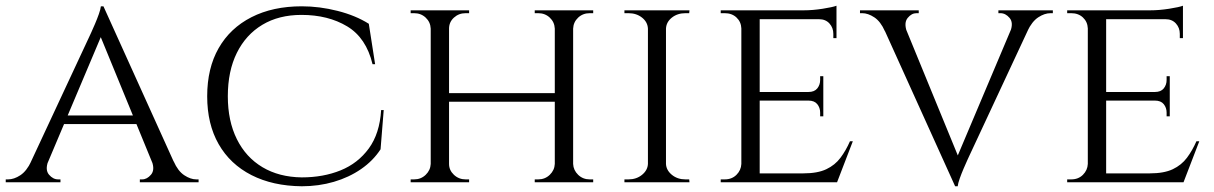

<svg xmlns="http://www.w3.org/2000/svg" viewBox="-25 -636 4235 670"><path d="M336 -614 611 -6H532L319 -525ZM143 -73Q132 -43 146 -26.5Q160 -10 178 -10H186V0H-5V-10Q-5 -10 -1 -10Q3 -10 3 -10Q24 -10 46 -24.5Q68 -39 84 -73ZM336 -614 343 -545 114 -3H51L288 -511Q288 -511 293.5 -523Q299 -535 306.5 -552.5Q314 -570 320 -587Q326 -604 327 -614ZM454 -233V-203H189V-233ZM505 -73H581Q596 -39 618 -24.5Q640 -10 660 -10Q660 -10 664 -10Q668 -10 668 -10V0H463V-10H471Q488 -10 502 -26.5Q516 -43 505 -73Z M1314 -252 1303 -115Q1277 -75 1235 -46Q1193 -17 1140 -1.5Q1087 14 1028 14Q927 13 852.5 -25Q778 -63 738 -133Q698 -203 698 -300Q698 -398 738 -468Q778 -538 852.5 -576Q927 -614 1028 -614Q1090 -614 1153 -598Q1216 -582 1262 -553L1284 -412H1275Q1253 -504 1186.5 -544Q1120 -584 1027 -584Q948 -584 890.5 -549.5Q833 -515 801.5 -451.5Q770 -388 770 -300Q770 -214 801.5 -150.5Q833 -87 891 -52.5Q949 -18 1028 -17Q1103 -17 1163.5 -41.5Q1224 -66 1262 -118Q1300 -170 1305 -252Z M1975 -600V0H1911V-600ZM1542 -600V0H1478V-600ZM1921 -311V-281H1531V-311ZM1481 -64V0H1408V-10Q1408 -10 1414 -10Q1420 -10 1420 -10Q1444 -10 1460.5 -26Q1477 -42 1478 -64ZM1539 -64H1542Q1542 -42 1559 -26Q1576 -10 1600 -10Q1600 -10 1606 -10Q1612 -10 1612 -10V0H1539ZM1539 -536V-600H1612V-590Q1612 -590 1606 -590Q1600 -590 1600 -590Q1576 -590 1559 -574.5Q1542 -559 1542 -536ZM1481 -536H1478Q1477 -559 1460.5 -574.5Q1444 -590 1420 -590Q1420 -590 1414 -590Q1408 -590 1408 -590V-600H1481ZM1914 -64V0H1841V-10Q1841 -10 1847 -10Q1853 -10 1853 -10Q1877 -10 1893.5 -26Q1910 -42 1911 -64ZM1972 -64H1975Q1976 -42 1992.5 -26Q2009 -10 2033 -10Q2033 -10 2039 -10Q2045 -10 2045 -10V0H1972ZM1972 -536V-600H2045V-590Q2045 -590 2039 -590Q2033 -590 2033 -590Q2009 -590 1992.5 -574.5Q1976 -559 1975 -536ZM1914 -536H1911Q1910 -559 1893.5 -574.5Q1877 -590 1853 -590Q1853 -590 1847 -590Q1841 -590 1841 -590V-600H1914Z M2299 -600V0H2236V-600ZM2239 -64V0H2154V-10Q2154 -10 2161 -10Q2168 -10 2168 -10Q2196 -10 2215.5 -26Q2235 -42 2236 -64ZM2296 -64H2299Q2300 -42 2319.5 -26Q2339 -10 2367 -10Q2367 -10 2373.5 -10Q2380 -10 2380 -10L2381 0H2296ZM2296 -536V-600H2381L2380 -590Q2380 -590 2373.5 -590Q2367 -590 2367 -590Q2339 -590 2319.5 -574.5Q2300 -559 2299 -536ZM2239 -536H2236Q2235 -559 2215.5 -574.5Q2196 -590 2168 -590Q2167 -590 2160.5 -590Q2154 -590 2154 -590V-600H2239Z M2626 -600V0H2562V-600ZM2895 -31 2893 0H2624V-31ZM2848 -315V-285H2624V-315ZM2894 -600V-569H2624V-600ZM2951 -143 2896 0H2744L2778 -31Q2828 -31 2858.5 -45.5Q2889 -60 2908 -85.5Q2927 -111 2941 -143ZM2848 -287V-230H2837V-243Q2837 -260 2827 -272.5Q2817 -285 2796 -285V-287ZM2848 -370V-313H2796V-315Q2817 -315 2827 -327.5Q2837 -340 2837 -357V-370ZM2894 -572V-503H2883V-518Q2883 -539 2869.5 -554Q2856 -569 2833 -569V-572ZM2894 -616V-590L2780 -600Q2811 -600 2846 -605.5Q2881 -611 2894 -616ZM2564 -64 2577 0H2490V-10Q2490 -10 2497 -10Q2504 -10 2504 -10Q2529 -10 2545 -26Q2561 -42 2562 -64ZM2564 -537H2562Q2561 -560 2545 -575Q2529 -590 2504 -590Q2504 -590 2497 -590Q2490 -590 2490 -590V-600H2577Z M3308 14 3033 -594H3112L3325 -75ZM3308 14 3301 -55 3530 -597H3593L3356 -89Q3356 -89 3350.5 -77Q3345 -65 3337.5 -47.5Q3330 -30 3324 -13Q3318 4 3317 14ZM3501 -527Q3512 -557 3498 -573.5Q3484 -590 3466 -590H3459V-600H3649V-590Q3649 -590 3645 -590Q3641 -590 3641 -590Q3620 -590 3598 -575.5Q3576 -561 3560 -527ZM3139 -527H3063Q3048 -561 3026 -575.5Q3004 -590 2984 -590Q2984 -590 2980 -590Q2976 -590 2976 -590V-600H3181V-590H3173Q3156 -590 3142.5 -573.5Q3129 -557 3139 -527Z M3835 -600V0H3771V-600ZM4104 -31 4102 0H3833V-31ZM4057 -315V-285H3833V-315ZM4103 -600V-569H3833V-600ZM4160 -143 4105 0H3953L3987 -31Q4037 -31 4067.5 -45.5Q4098 -60 4117 -85.5Q4136 -111 4150 -143ZM4057 -287V-230H4046V-243Q4046 -260 4036 -272.5Q4026 -285 4005 -285V-287ZM4057 -370V-313H4005V-315Q4026 -315 4036 -327.5Q4046 -340 4046 -357V-370ZM4103 -572V-503H4092V-518Q4092 -539 4078.5 -554Q4065 -569 4042 -569V-572ZM4103 -616V-590L3989 -600Q4020 -600 4055 -605.5Q4090 -611 4103 -616ZM3773 -64 3786 0H3699V-10Q3699 -10 3706 -10Q3713 -10 3713 -10Q3738 -10 3754 -26Q3770 -42 3771 -64ZM3773 -537H3771Q3770 -560 3754 -575Q3738 -590 3713 -590Q3713 -590 3706 -590Q3699 -590 3699 -590V-600H3786Z"/></svg>

Font: Cinzel
Style: Regular
Weight: 400
Designer: Natanael Gama
Version: Version 2.000